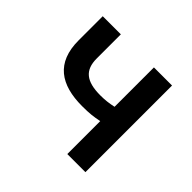

<svg xmlns="http://www.w3.org/2000/svg" viewBox="-136 -706 862 862"><g transform="rotate(45 294.5 -275.0)"><path d="M388 0H503V-550H388V-300C360 -294 337 -291 307 -291C217 -291 178 -323 178 -397V-550H63V-397C63 -255 147 -199 283 -199C331 -199 352 -202 388 -209Z"/></g></svg>

Font: Noto Sans CJK JP Medium
Style: Regular
Weight: 500
Designer: Ryoko NISHIZUKA (kana & ideographs); Paul D. Hunt (Latin, Greek & Cyrillic); Wenlong ZHANG (bopomofo); Sandoll Communica
Foundry: Adobe Systems Incorporated
Version: Version 1.004;PS 1.004;hotconv 1.0.82;makeotf.lib2.5.63406